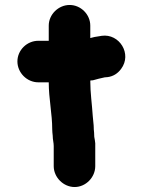

<svg xmlns="http://www.w3.org/2000/svg" viewBox="-20 -687 574 772"><path d="M190 -167C190 -159 191 -150 192 -141V-140C192 -126 196 -113 196 -100V-19C196 26 235 65 280 65C325 65 363 26 363 -19V-111C362 -119 361 -128 359 -137C359 -149 358 -159 357 -168V-172C357 -187 354 -203 353 -220C350 -268 343 -312 343 -363C347 -364 350 -364 353 -364C368 -368 385 -373 401 -376L413 -377C435 -380 453 -391 467 -410C512 -470 460 -553 389 -543L377 -541C366 -540 354 -537 343 -534V-584C343 -629 305 -667 260 -667C215 -667 176 -629 176 -584V-523H134C88 -523 50 -485 50 -440C50 -395 88 -356 134 -356H176C176 -290 190 -229 190 -167Z"/></svg>

Font: Blanket
Style: Blk
Weight: 900
Foundry: Cannot Into Space Fonts
Version: Version 0.9